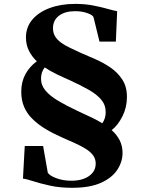

<svg xmlns="http://www.w3.org/2000/svg" viewBox="-20 -842 736 962"><path d="M196 -110.5 219.5 23.5Q229 38.5 262.8 51Q296.5 63.5 337.5 63.5Q392.5 63.5 426 40Q459.5 16.5 459.5 -22.5Q459.5 -46.5 445.8 -64.5Q432 -82.5 408.5 -97Q385 -111.5 354.8 -125Q324.5 -138.5 291.5 -153Q245 -173.5 207.5 -196.2Q170 -219 142.8 -245.8Q115.5 -272.5 101 -306Q86.5 -339.5 86.5 -382.5Q86.5 -431.5 107.2 -470Q128 -508.5 164.5 -535Q141 -556.5 125.5 -586.8Q110 -617 110 -654.5Q110 -706 142 -743.8Q174 -781.5 229.8 -802Q285.5 -822.5 357 -822.5Q406.5 -822.5 448.2 -814.2Q490 -806 520.5 -797.2Q551 -788.5 567 -786L560.5 -633.5H478.5L448.5 -756Q445 -766.5 418 -776.2Q391 -786 356 -786Q305.5 -786 275.5 -763.2Q245.5 -740.5 245.5 -700.5Q245.5 -677.5 256 -660Q266.5 -642.5 285.5 -628.8Q304.5 -615 330 -602.8Q355.5 -590.5 385 -577Q417 -563 456.5 -546Q496 -529 532.2 -504.5Q568.5 -480 592.2 -444.2Q616 -408.5 616 -356.5Q616 -304 593.5 -259.2Q571 -214.5 539.5 -190Q565.5 -167 579.8 -138.8Q594 -110.5 594 -75.5Q594 -32 568.2 8Q542.5 48 486.8 73.5Q431 99 341.5 99Q279.5 99 230 88Q180.5 77 146 65.8Q111.5 54.5 95 53L104 -110.5ZM367 -287Q390 -276 407.5 -268Q425 -260 439.2 -253.2Q453.5 -246.5 466.2 -239.5Q479 -232.5 492.5 -224.5Q501.5 -236.5 505.5 -251Q509.5 -265.5 509.5 -280Q509.5 -316.5 487 -343Q464.5 -369.5 424.8 -392Q385 -414.5 333 -438.5Q316 -446 299 -453.8Q282 -461.5 265.8 -469.2Q249.5 -477 234 -485.8Q218.5 -494.5 204 -504Q194.5 -492.5 190 -478Q185.5 -463.5 185.5 -448Q185.5 -414.5 208.2 -387.8Q231 -361 271.8 -336.8Q312.5 -312.5 367 -287Z"/></svg>

Font: Merriweather 120pt ExtraBold
Style: Regular
Weight: 800
Version: Version 2.100